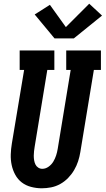

<svg xmlns="http://www.w3.org/2000/svg" viewBox="-20 -1007 570 1035"><path d="M205 8Q176 8 147.5 0.5Q119 -7 97.5 -23.5Q76 -40 62.5 -64.5Q49 -89 43 -117Q37 -145 38 -174.5Q39 -204 44 -234L110 -630H86V-735H273V-630H235L167 -217Q165 -204 163.5 -192Q162 -180 162 -167.5Q162 -155 164 -143Q166 -131 171 -120.5Q176 -110 186 -103.5Q196 -97 208 -97Q226 -97 242 -108.5Q258 -120 267.5 -136Q277 -152 282.5 -169Q288 -186 291 -204L361 -630H337V-735H524V-630H486L413 -187Q409 -162 401 -137.5Q393 -113 379.5 -90Q366 -67 347 -47.5Q328 -28 304.5 -15Q281 -2 255.5 3Q230 8 205 8ZM274 -800 167 -929 249 -981 335 -861 461 -987 530 -923 378 -800Z"/></svg>

Font: Iosevka Curly Slab XBdObl
Style: Regular
Weight: 800
Italic angle: -9°
Monospace: yes
Designer: Belleve Invis
Foundry: Belleve Invis
Version: Version 11.1.0; ttfautohint (v1.8.3)